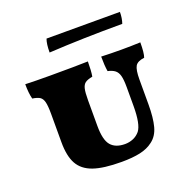

<svg xmlns="http://www.w3.org/2000/svg" viewBox="-121 -794 921 922"><g transform="rotate(-20 339.0 -333.0)"><path d="M108 -181V-326Q108 -367 103 -386.5Q98 -406 86 -414Q74 -422 48 -426Q40 -456 40 -502Q90 -500 165 -500Q302 -500 360 -502Q360 -454 355 -426Q329 -421 317.5 -412.5Q306 -404 301.5 -385Q297 -366 297 -326V-195Q297 -124 320.5 -96Q344 -68 393 -68Q415 -68 435 -76.5Q455 -85 469 -102Q493 -133 493 -226V-323Q493 -361 487.5 -381Q482 -401 469 -411Q456 -421 433 -426Q428 -456 428 -502Q478 -500 531 -500Q582 -500 628 -502Q628 -447 620 -426Q585 -422 574 -403.5Q563 -385 563 -335V-209Q563 -140 551.5 -97Q540 -54 509 -31Q482 -10 443 -1.5Q404 7 348 7Q256 7 204.5 -11Q153 -29 130.5 -69.5Q108 -110 108 -181ZM211 -673H586Q586 -641 577 -615Q374 -615 202 -605Q202 -649 211 -673Z"/></g></svg>

Font: Vollkorn SC Black
Style: Regular
Weight: 900
Designer: Friedrich Althausen
Foundry: Friedrich Althausen
Version: Version 4.015